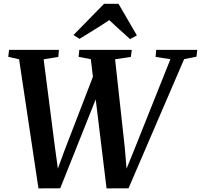

<svg xmlns="http://www.w3.org/2000/svg" viewBox="-20 -1012 1084 1036"><path d="M187.5 4.5 83 -692 24.5 -705.5 29 -743H298L294.5 -705L215.5 -692L276 -221L299 -53.5L273.5 -51L327.5 -198.5L497.5 -639.5L526 -550L305 4ZM555 4.5 470 -692.5 404 -705.5 408 -743H691L686 -705L601 -692L653 -218.5L667 -53.5L642.5 -51.5L703.5 -202L899.5 -692.5L819.5 -705L823 -743H1044.5L1040 -706L973.5 -693L673.5 4ZM376.5 -823 541.5 -991.5H619.5L718.5 -821L682 -801Q653.5 -826.5 625 -852.2Q596.5 -878 569.5 -903.5Q531 -877.5 490.5 -852.5Q450 -827.5 409 -802.5Z"/></svg>

Font: Merriweather 60pt SemiBold
Style: Italic
Weight: 600
Italic angle: -7.8°
Version: Version 2.101